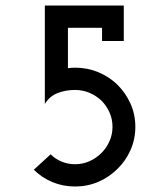

<svg xmlns="http://www.w3.org/2000/svg" viewBox="-20 -670 583 698"><path d="M407 -56Q437 -85 454.5 -124.5Q472 -164 472 -209Q472 -254 454.5 -293Q437 -332 407 -362Q377 -391 337.5 -407.5Q298 -424 253 -424Q246 -424 239.5 -423.5Q233 -423 227 -422V-569H351V-521H430V-650H143V-292Q160 -320 189 -331.5Q218 -343 253 -343Q281 -343 305.5 -332.5Q330 -322 349 -304Q367 -286 378 -261.5Q389 -237 389 -209Q389 -181 378 -156.5Q367 -132 349 -114Q330 -95 305.5 -84Q281 -73 253 -73Q227 -73 204 -82.5Q181 -92 164 -109L103 -53Q132 -24 170.5 -8Q209 8 253 8Q298 8 337.5 -9Q377 -26 407 -56Z"/></svg>

Font: Josefin Slab Thin
Style: Bold
Weight: 700
Version: Version 2.000